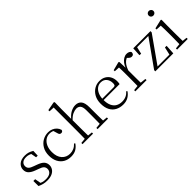

<svg xmlns="http://www.w3.org/2000/svg" viewBox="190 -1934 3081 3081"><g transform="rotate(-45 1730.5 -394.0)"><path d="M219 14Q172 14 134.5 4.5Q97 -5 56 -24L55 -140H96L118 -17L84 -19V-55Q112 -37 142.5 -27Q173 -17 218 -17Q286 -17 320 -44.5Q354 -72 354 -115Q354 -152 331 -175.5Q308 -199 246 -219L195 -238Q135 -260 100 -293.5Q65 -327 65 -382Q65 -443 111.5 -484.5Q158 -526 246 -526Q290 -526 324.5 -515.5Q359 -505 396 -482L392 -378H355L334 -490L363 -486V-454Q333 -475 304.5 -484.5Q276 -494 245 -494Q187 -494 157.5 -468.5Q128 -443 128 -403Q128 -365 152.5 -342.5Q177 -320 231 -302L280 -284Q356 -257 387.5 -222Q419 -187 419 -135Q419 -95 396.5 -60.5Q374 -26 330 -6Q286 14 219 14Z M762 14Q690 14 635 -17.5Q580 -49 549 -108.5Q518 -168 518 -250Q518 -338 554.5 -400Q591 -462 649 -494Q707 -526 774 -526Q817 -526 854 -510.5Q891 -495 918 -466.5Q945 -438 956 -399Q948 -366 917 -366Q898 -366 887 -376Q876 -386 871 -408L845 -495L891 -456Q860 -478 832.5 -486.5Q805 -495 776 -495Q724 -495 682.5 -466Q641 -437 617 -384Q593 -331 593 -258Q593 -151 646.5 -91.5Q700 -32 784 -32Q829 -32 868.5 -49.5Q908 -67 942 -104L958 -91Q925 -42 878.5 -14Q832 14 762 14Z M1031 0V-27L1141 -38H1166L1270 -27V0ZM1116 0Q1117 -24 1117.5 -65Q1118 -106 1118.5 -150Q1119 -194 1119 -227V-743L1029 -747V-774L1176 -802L1192 -793L1189 -639V-405L1190 -393V-227Q1190 -194 1190.5 -150Q1191 -106 1191.5 -65Q1192 -24 1193 0ZM1372 0V-27L1480 -38H1506L1610 -27V0ZM1456 0Q1457 -24 1457.5 -64.5Q1458 -105 1458.5 -149Q1459 -193 1459 -227V-339Q1459 -415 1433.5 -445Q1408 -475 1363 -475Q1328 -475 1280.5 -454Q1233 -433 1177 -370L1160 -403H1178Q1230 -468 1284.5 -497Q1339 -526 1392 -526Q1457 -526 1493 -483Q1529 -440 1529 -337V-227Q1529 -193 1529.5 -149Q1530 -105 1531 -64.5Q1532 -24 1533 0Z M1945 14Q1873 14 1816 -15.5Q1759 -45 1727 -105Q1695 -165 1695 -254Q1695 -337 1728.5 -398Q1762 -459 1817 -492.5Q1872 -526 1937 -526Q2000 -526 2045.5 -499Q2091 -472 2115 -426Q2139 -380 2139 -321Q2139 -285 2133 -261H1729V-292H2028Q2053 -292 2061.5 -305Q2070 -318 2070 -346Q2070 -410 2035 -452.5Q2000 -495 1935 -495Q1889 -495 1851.5 -467Q1814 -439 1792 -387.5Q1770 -336 1770 -266Q1770 -185 1794.5 -133Q1819 -81 1862.5 -56.5Q1906 -32 1963 -32Q2016 -32 2056 -50.5Q2096 -69 2127 -105L2142 -91Q2109 -42 2060.5 -14Q2012 14 1945 14Z M2229 0V-27L2339 -39H2371L2484 -27V0ZM2314 0Q2315 -24 2315.5 -65Q2316 -106 2316.5 -150Q2317 -194 2317 -227V-285Q2317 -337 2316.5 -378Q2316 -419 2314 -456L2224 -461V-486L2368 -523L2381 -515L2387 -375V-374V-227Q2387 -194 2387.5 -150Q2388 -106 2388.5 -65Q2389 -24 2390 0ZM2387 -318 2367 -369H2383Q2399 -416 2426 -451.5Q2453 -487 2486.5 -506.5Q2520 -526 2555 -526Q2583 -526 2604.5 -515.5Q2626 -505 2633 -486Q2632 -461 2620.5 -447Q2609 -433 2584 -433Q2567 -433 2552.5 -441.5Q2538 -450 2521 -468L2498 -488H2546Q2491 -475 2452.5 -434.5Q2414 -394 2387 -318Z M2683 0V-27L3019 -500V-473L3011 -481H2877H2726L2755 -500L2722 -361L2686 -364L2694 -512H3084V-484L2750 -11L2756 -51L2757 -30H2897H3054L3029 -13L3063 -162H3101L3091 0Z M3177 0V-27L3288 -38H3312L3418 -27V0ZM3263 0Q3264 -24 3265 -65Q3266 -106 3266.5 -150Q3267 -194 3267 -227V-285Q3267 -335 3266 -377.5Q3265 -420 3263 -457L3172 -461V-487L3327 -523L3339 -515L3337 -378V-227Q3337 -194 3337.5 -150Q3338 -106 3338.5 -65Q3339 -24 3340 0ZM3293 -655Q3271 -655 3255.5 -669.5Q3240 -684 3240 -707Q3240 -730 3255.5 -745Q3271 -760 3293 -760Q3315 -760 3331.5 -745Q3348 -730 3348 -707Q3348 -684 3331.5 -669.5Q3315 -655 3293 -655Z"/></g></svg>

Font: Noto Serif KR ExtraLight Light
Style: Regular
Weight: 300
Version: Version 2.003-H1;hotconv 1.1.1;makeotfexe 2.6.0